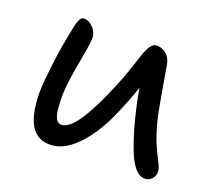

<svg xmlns="http://www.w3.org/2000/svg" viewBox="-94 -625 842 758"><g transform="rotate(20 327.0 -246.0)"><path d="M181 11Q148 11 126.5 -5Q105 -21 93.5 -47.5Q82 -74 77.5 -105.5Q73 -137 73 -167Q73 -193 76.5 -229Q80 -265 85 -304Q90 -343 96 -377Q102 -411 106 -430Q112 -465 119 -484Q126 -503 140 -503Q154 -503 166.5 -494Q179 -485 187.5 -471Q196 -457 196 -440Q196 -424 191 -394Q186 -364 179 -327Q172 -290 167 -252.5Q162 -215 162 -185Q162 -160 164 -135Q166 -110 174 -94Q182 -78 197 -78Q229 -78 267 -135Q305 -192 346 -292Q365 -336 377.5 -374Q390 -412 399.5 -440.5Q409 -469 420 -485Q431 -501 446 -501Q469 -501 487 -485Q505 -469 509 -440Q514 -411 520.5 -373Q527 -335 534 -295.5Q541 -256 549 -222Q564 -164 580.5 -127.5Q597 -91 608.5 -69.5Q620 -48 620 -34Q620 -22 614.5 -12Q609 -2 600 3.5Q591 9 580 9Q557 9 538.5 -12Q520 -33 504.5 -71Q489 -109 474 -160Q464 -196 454.5 -237Q445 -278 438 -319Q431 -360 427 -395H461Q454 -371 445.5 -344Q437 -317 425 -284.5Q413 -252 395 -210Q371 -150 337 -99.5Q303 -49 263.5 -19Q224 11 181 11Z"/></g></svg>

Font: Shantell Sans
Style: Regular
Weight: 400
Designer: Stephen Nixon, Anya Danilova, Shantell Martin
Foundry: Arrow Type
Version: Version 1.008;[ac192a2d6]